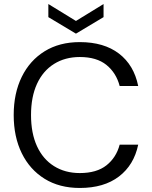

<svg xmlns="http://www.w3.org/2000/svg" viewBox="-20 -921 754 953"><path d="M376 12Q275 12 201.5 -33.5Q128 -79 88 -160.5Q48 -242 48 -350Q48 -458 88 -539.5Q128 -621 201.5 -666.5Q275 -712 376 -712Q496 -712 570.5 -655Q645 -598 666 -494H574Q557 -559 508.5 -598.5Q460 -638 376 -638Q303 -638 248 -603.5Q193 -569 163.5 -504.5Q134 -440 134 -350Q134 -260 163.5 -195.5Q193 -131 248 -96.5Q303 -62 376 -62Q460 -62 508.5 -100.5Q557 -139 574 -203H666Q645 -102 570.5 -45Q496 12 376 12ZM357 -754 220 -836V-901L357 -817L494 -901V-836Z"/></svg>

Font: DM Sans 12pt
Style: Regular
Weight: 400
Version: Version 4.004;gftools[0.9.30]